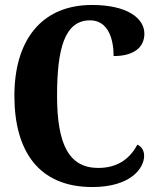

<svg xmlns="http://www.w3.org/2000/svg" viewBox="-20 -744 634 774"><path d="M352 10C506 10 561 -65 561 -116C561 -136 552 -152 534 -161C507 -111 461 -67 376 -67C258 -67 210 -162 210 -358C210 -549 241 -662 343 -662C416 -662 438 -587 438 -518C522 -518 562 -555 562 -608C562 -671 492 -724 351 -724C145 -724 38 -579 38 -358C38 -135 136 10 352 10Z"/></svg>

Font: Noto Serif Condensed ExtraBold
Style: Regular
Weight: 800
Width: 3
Designer: Monotype Design Team
Foundry: Monotype Imaging Inc.
Version: Version 2.013